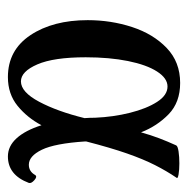

<svg xmlns="http://www.w3.org/2000/svg" viewBox="-15 -450 476 486"><g transform="rotate(90 223.0 -207.0)"><path d="M175 11Q107 11 69 -46Q31 -103 31 -191Q31 -250 48.5 -303.5Q66 -357 101.5 -391Q137 -425 190 -425Q239 -425 269 -396Q299 -367 315 -326Q322 -351 330 -372Q338 -393 348 -415Q350 -419 363.5 -421Q377 -423 393.5 -423Q410 -423 421.5 -421Q433 -419 430 -416Q413 -391 398 -361.5Q383 -332 368.5 -290.5Q354 -249 338 -187V-185Q343 -108 359 -75Q375 -42 397 -42Q414 -42 423 -58Q427 -64 436 -56Q445 -48 443 -42Q423 11 376 11Q350 11 330 -11Q310 -33 297 -74Q278 -38 248 -13.5Q218 11 175 11ZM125 -186Q125 -105 143 -63.5Q161 -22 186 -22Q213 -22 237.5 -68Q262 -114 279 -183Q278 -196 278 -210Q276 -256 265.5 -298Q255 -340 238 -366.5Q221 -393 199 -393Q178 -393 161 -366.5Q144 -340 134.5 -293Q125 -246 125 -186Z"/></g></svg>

Font: Junicode Two Beta Condensed Medium
Style: Regular
Weight: 500
Width: 3
Designer: Peter S. Baker
Foundry: Briery Creek Software
Version: Version 1.053; ttfautohint (v1.8.4)